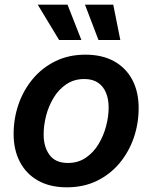

<svg xmlns="http://www.w3.org/2000/svg" viewBox="-20 -781 644 812"><path d="M262.7 11.2Q191.9 11.2 141.6 -16.8Q91.3 -44.9 64.5 -95.7Q37.6 -146.5 37.6 -214.4Q37.6 -279.8 58.3 -339.8Q79.1 -399.9 118.7 -447.3Q158.2 -494.6 214.4 -522.2Q270.5 -549.8 341.3 -549.8Q412.1 -549.8 462.4 -522Q512.7 -494.1 539.6 -443.4Q566.4 -392.6 566.4 -324.2Q566.4 -258.3 545.7 -198.2Q524.9 -138.2 485.4 -90.8Q445.8 -43.5 389.6 -16.1Q333.5 11.2 262.7 11.2ZM267.1 -91.8Q310.5 -91.8 343 -114Q375.5 -136.2 396.7 -171.4Q418 -206.5 428.7 -247.6Q439.5 -288.6 439.5 -326.2Q439.5 -361.8 428.2 -388.9Q417 -416 394.3 -431.4Q371.6 -446.8 336.4 -446.8Q293.5 -446.8 261 -425Q228.5 -403.3 207 -367.9Q185.5 -332.5 175 -291.7Q164.6 -251 164.6 -212.4Q164.6 -159.2 189.7 -125.5Q214.8 -91.8 267.1 -91.8ZM396.5 -611.8 339.4 -761.2H459L488.8 -611.8ZM230 -611.8 139.6 -761.2H265.6L324.2 -611.8Z"/></svg>

Font: Inter 16pt SemiBold
Style: Italic
Weight: 600
Italic angle: -9.3988°
Version: Version 4.001;git-66647c0bb